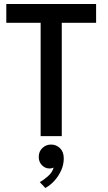

<svg xmlns="http://www.w3.org/2000/svg" viewBox="-20 -680 539 959"><path d="M183 -566H11.5V-660H460V-566H288.5V0H183ZM206.5 259 178.5 229.5Q197 220 219.2 200.5Q241.5 181 248 157Q239.5 161.5 227 161.5Q205.5 161.5 189.5 145.2Q173.5 129 173.5 103.5Q173.5 77 191.5 59.5Q209.5 42 235 42Q261 42 279.8 60.2Q298.5 78.5 298.5 111Q298.5 142.5 285.5 171.2Q272.5 200 251.8 222.8Q231 245.5 206.5 259Z"/></svg>

Font: League Spartan Thin Medium
Style: Regular
Weight: 500
Version: Version 2.002